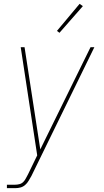

<svg xmlns="http://www.w3.org/2000/svg" viewBox="-20 -766 540 1001"><path d="M16 215V197H59Q70 197 81.5 194Q93 191 101.5 182.5Q110 174 115 163.5Q120 153 126 143L174 44L88 -520H108L190 13L452 -520H472L144 151Q137 163 129.5 176Q122 189 111 198.5Q100 208 86.5 211.5Q73 215 59 215ZM290 -595 277 -605 395 -746 412 -734Z"/></svg>

Font: Iosevka SS18 Thin
Style: Italic
Weight: 100
Italic angle: -9°
Monospace: yes
Designer: Belleve Invis
Foundry: Belleve Invis
Version: Version 25.1.1; ttfautohint (v1.8.4)